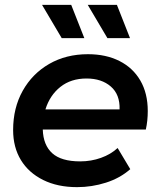

<svg xmlns="http://www.w3.org/2000/svg" viewBox="-20 -763 659 790"><path d="M297 7Q217 7 157.5 -22.5Q98 -52 66 -104.5Q34 -157 34 -228Q34 -319 73.5 -389.5Q113 -460 182.5 -500Q252 -540 342 -540Q416 -540 471.5 -512Q527 -484 557.5 -431.5Q588 -379 588 -306Q588 -286 586 -267Q584 -248 580 -230H156Q158 -166 195 -132.5Q232 -99 310 -99Q355 -99 395.5 -113.5Q436 -128 464 -154L516 -67Q474 -30 416 -11.5Q358 7 297 7ZM167 -313H472Q474 -374 436 -407Q398 -440 336 -440Q272 -440 228.5 -405.5Q185 -371 167 -313ZM234 -606 153 -743H273L327 -606ZM422 -606 341 -743H461L515 -606Z"/></svg>

Font: Montserrat SemiBold
Style: Italic
Weight: 600
Italic angle: -11.3°
Designer: Julieta Ulanovsky
Foundry: Julieta Ulanovsky
Version: Version 9.000; ttfautohint (v1.8.4.7-5d5b)